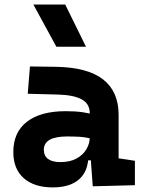

<svg xmlns="http://www.w3.org/2000/svg" viewBox="-20 -815 626 845"><path d="M388.2 4.9 377 -148.4 375 -215.8V-316.9Q375 -358.4 339.6 -377.7Q304.2 -397 234.4 -398.9L102.1 -402.3L111.8 -522.5L224.6 -521Q365.2 -519 433.6 -465.6Q502 -412.1 502 -309.6V-118.2L573.7 -107.4V0ZM212.9 9.8Q130.4 9.8 84.5 -30.8Q38.6 -71.3 38.6 -146Q38.6 -232.9 98.6 -279.3Q158.7 -325.7 269 -325.7Q311.5 -325.7 342.5 -321.3Q373.5 -316.9 405.3 -307.6L383.8 -204.6Q352.5 -211.9 327.6 -213.1Q302.7 -214.4 275.4 -214.4Q172.9 -214.4 172.9 -155.8Q172.9 -129.4 191.4 -115.5Q210 -101.6 245.6 -101.6Q288.6 -101.6 317.4 -117.7Q346.2 -133.8 360.6 -158.7Q375 -183.6 375 -210V-242.2L393.6 -109.4H352.1L369.1 -125Q367.7 -80.1 348.6 -50Q329.6 -20 295.2 -5.1Q260.7 9.8 212.9 9.8ZM228 -609.4 127 -794.9H267.1L358.4 -609.4Z"/></svg>

Font: Cascadia Code
Style: Regular
Weight: 400
Monospace: yes
Designer: Aaron Bell
Foundry: Saja Typeworks
Version: Version 2106.017